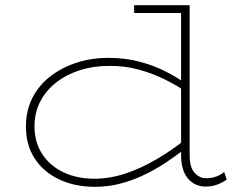

<svg xmlns="http://www.w3.org/2000/svg" viewBox="-20 -706 953 740"><path d="M346 14Q269 14 209 -14Q149 -42 114.5 -94Q80 -146 80 -218Q80 -280 105 -329Q130 -378 175 -412.5Q220 -447 277 -465Q334 -483 398 -483Q462 -483 517 -468.5Q572 -454 618.5 -430.5Q665 -407 703 -379V-348Q665 -375 617 -399Q569 -423 514 -438Q459 -453 398 -452Q340 -452 288 -435.5Q236 -419 196.5 -388Q157 -357 135 -314.5Q113 -272 113 -219Q113 -158 142.5 -112.5Q172 -67 224.5 -42Q277 -17 346 -17Q407 -18 466 -38Q525 -58 583 -92Q641 -126 695 -169V-134Q658 -105 617 -78Q576 -51 532.5 -30.5Q489 -10 442.5 2Q396 14 346 14ZM773 13Q730 13 704 -18.5Q678 -50 678 -107V-686H711V-107Q711 -61 730 -40Q749 -19 774 -19Q795 -19 812 -25Q829 -31 844 -43L854 -14Q837 -2 817 5.5Q797 13 773 13ZM497 -656V-686H705V-656Z"/></svg>

Font: BioRhyme SemiExpanded ExtraLight
Style: Regular
Weight: 250
Width: 6
Designer: Aoife Mooney
Foundry: Aoife Mooney Type
Version: Version 1.600;gftools[0.9.33]